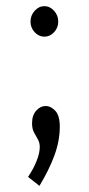

<svg xmlns="http://www.w3.org/2000/svg" viewBox="-20 -435 290 623"><path d="M124 -316Q106 -316 92.5 -330.5Q79 -345 79 -365Q79 -385 92.5 -400Q106 -415 124 -415Q142 -415 155.5 -400Q169 -385 169 -365Q169 -345 155.5 -330.5Q142 -316 124 -316ZM108 168 71 139Q88 114 98.5 88Q109 62 109 42Q109 28 103 17.5Q97 7 90.5 -5Q84 -17 84 -35Q84 -61 97.5 -76Q111 -91 128 -91Q145 -91 159.5 -75.5Q174 -60 174 -24Q174 22 156.5 69.5Q139 117 108 168Z"/></svg>

Font: Inconsolata UltraCondensed SemiBold
Style: Regular
Weight: 600
Width: 1
Monospace: yes
Designer: Raph Levien, Cyreal, Brenton Simpson
Foundry: Raph Levien, Cyreal, Google
Version: Version 3.001; ttfautohint (v1.8.2.53-6de2)